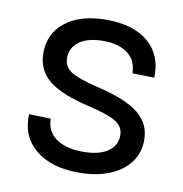

<svg xmlns="http://www.w3.org/2000/svg" viewBox="-65 -576 613 642"><g transform="rotate(10 242.0 -255.0)"><path d="M246.8 -514.6Q159.4 -514.6 108.4 -475.3Q57.4 -436 57.4 -368.7Q57.4 -312 99.1 -277.1Q140.9 -242.2 238.3 -219.7Q304.7 -204.3 331.7 -187.7Q358.6 -171.1 358.6 -141.8Q358.6 -106.4 328.6 -86.3Q298.6 -66.2 245.6 -66.2Q186.3 -66.2 153.2 -90.1Q120.1 -114 120.1 -156.5L45.9 -158.7Q42.5 -83.7 95.7 -39.4Q148.9 4.9 242.9 4.9Q302.7 4.9 347 -13.2Q391.4 -31.2 415.8 -64Q440.2 -96.7 440.2 -140.6Q440.2 -195.3 397 -230.2Q353.8 -265.1 254.9 -288.1Q189.7 -303.5 164.1 -319.8Q138.4 -336.2 138.4 -365.7Q138.4 -401.9 167.8 -422.5Q197.3 -443.1 247.6 -443.1Q301.8 -443.1 332.2 -419.4Q362.5 -395.8 362.5 -353.3L437 -351.6Q439.9 -428 389.4 -471.3Q338.9 -514.6 246.8 -514.6Z"/></g></svg>

Font: Estedad-FD-VF Thin
Style: Regular
Weight: 100
Designer: Amin Abedi
Version: Version 5.0